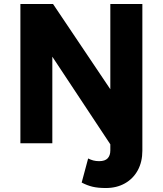

<svg xmlns="http://www.w3.org/2000/svg" viewBox="-20 -720 818 965"><path d="M543.5 19 243 -435V0H82.5V-700H246.5L543.5 -258ZM512 225Q472.5 225 445.2 218.5Q418 212 390.5 197.5L423 76.5Q436 83 449 86.5Q462 90 478.5 90Q507.5 90 521 75.8Q534.5 61.5 534.5 36.5V-700H695.5V37.5Q695.5 93.5 672.5 135.8Q649.5 178 608 201.5Q566.5 225 512 225Z"/></svg>

Font: Geologica Cursive
Style: Bold
Weight: 700
Designer: Sindre Bremnes, Frode Helland
Foundry: Monokrom Skriftforlag AS
Version: Version 1.010;gftools[0.9.28]